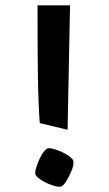

<svg xmlns="http://www.w3.org/2000/svg" viewBox="-20 -696 410 724"><path d="M121.6 -633.3V-675.8H244.1L234.9 -206.5L129.9 -231.9Q124.5 -303.7 123 -403.1Q121.6 -502.4 121.6 -633.3ZM165.5 -137.2Q175.8 -137.2 197.3 -129.4Q217.8 -122.1 235.4 -110.6Q252.9 -99.1 256.3 -90.3Q257.3 -86.4 257.3 -83.5Q257.3 -69.3 248.5 -49.3Q239.7 -28.3 229.5 -12.2Q219.2 3.9 210.4 7.3Q206.5 8.3 203.6 8.3Q192.4 8.3 172.9 1Q152.3 -6.3 134.5 -17.8Q116.7 -29.3 113.3 -38.6Q112.8 -40 112.8 -43.9Q112.8 -56.6 122.1 -79.6Q128.9 -99.1 139.6 -116Q150.4 -132.8 159.2 -136.2Q163.1 -137.2 165.5 -137.2Z"/></svg>

Font: Vesper Libre Medium
Style: Regular
Weight: 500
Designer: Robert Keller & Kimya Gandhi
Foundry: Mota Italic
Version: Version 1.058